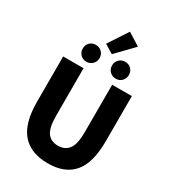

<svg xmlns="http://www.w3.org/2000/svg" viewBox="-270 -1299 1302 1453"><g transform="rotate(30 381.5 -573.0)"><path d="M384 14Q235 14 158.5 -74Q82 -162 82 -350V-745H260V-331Q260 -225 291.5 -182.5Q323 -140 384 -140Q445 -140 477.5 -182.5Q510 -225 510 -331V-745H682V-350Q682 -162 607.5 -74Q533 14 384 14ZM253 -798Q221 -798 200.5 -819.5Q180 -841 180 -871Q180 -903 200.5 -924Q221 -945 253 -945Q285 -945 306 -924Q327 -903 327 -871Q327 -841 306 -819.5Q285 -798 253 -798ZM392 -944 315 -991 426 -1160 535 -1092ZM510 -798Q478 -798 457 -819.5Q436 -841 436 -871Q436 -903 457 -924Q478 -945 510 -945Q542 -945 562.5 -924Q583 -903 583 -871Q583 -841 562.5 -819.5Q542 -798 510 -798Z"/></g></svg>

Font: Source Han Sans CN Heavy
Style: Regular
Weight: 900
Designer: Ryoko NISHIZUKA 西塚涼子 (kana, bopomofo & ideographs); Paul D. Hunt (Latin, Greek & Cyrillic); Sandoll Communications 산돌커뮤니
Foundry: Adobe
Version: Version 2.000;hotconv 1.0.107;makeotfexe 2.5.65593